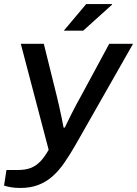

<svg xmlns="http://www.w3.org/2000/svg" viewBox="-48 -743 679 951"><path d="M53 188Q24 188 3.5 184Q-17 180 -28 176L-16 99H41Q78 99 104 89Q130 79 151 57.5Q172 36 193 -1L55 -526H169L233 -268Q238 -248 244.5 -219Q251 -190 257 -161.5Q263 -133 267 -111H273Q278 -121 287 -140Q296 -159 307.5 -181.5Q319 -204 330.5 -226Q342 -248 352 -265L493 -526H611L327 -27Q299 22 271.5 62Q244 102 212.5 130Q181 158 142 173Q103 188 53 188ZM268 -591 379 -723H507V-720L364 -591Z"/></svg>

Font: Archivo SemiExpanded Medium
Style: Italic
Weight: 500
Width: 6
Italic angle: -10°
Designer: Hector Gatti
Foundry: Omnibus-Type
Version: Version 2.001